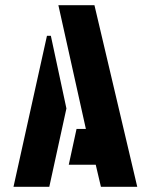

<svg xmlns="http://www.w3.org/2000/svg" viewBox="-20 -720 568 740"><path d="M369 0 349 -85H245L275 -223H311L205 -700H344L509 0ZM32 0 161 -582H176L236 -302L170 0Z"/></svg>

Font: Stick No Bills ExtraBold
Style: Regular
Weight: 800
Version: Version 2.000